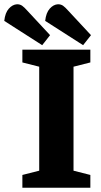

<svg xmlns="http://www.w3.org/2000/svg" viewBox="-77 -881 472 901"><path d="M121 -669 -57 -783Q-53 -821 -35.5 -840.5Q-18 -860 3 -861Q17 -861 27 -854Q37 -847 52 -830L158 -716ZM313 -669 135 -783Q139 -821 156.5 -840.5Q174 -860 195 -861Q209 -861 219 -854Q229 -847 244 -830L350 -716ZM28 0V-60L107 -80V-568L28 -588V-648H347V-588L268 -568V-80L347 -60V0Z"/></svg>

Font: Faustina Light ExtraBold
Style: Regular
Weight: 800
Version: Version 1.200